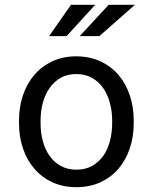

<svg xmlns="http://www.w3.org/2000/svg" viewBox="-20 -774 640 804"><path d="M59.6 -269V-258.3Q59.6 -201.2 76.2 -152.3Q92.8 -103.5 124 -67.4Q154.8 -31.2 199.5 -10.7Q244.1 9.8 300.3 9.8Q356 9.8 400.4 -10.7Q444.8 -31.2 476.1 -67.4Q506.8 -103.5 523.4 -152.3Q540 -201.2 540 -258.3V-269Q540 -326.2 523.4 -375.2Q506.8 -424.3 476.1 -460.4Q444.8 -496.6 400.1 -517.3Q355.5 -538.1 299.3 -538.1Q243.7 -538.1 199.2 -517.3Q154.8 -496.6 124 -460.4Q92.8 -424.3 76.2 -375.2Q59.6 -326.2 59.6 -269ZM149.9 -258.3V-269Q149.9 -307.6 159.2 -343Q168.5 -378.4 187.5 -405.3Q206.1 -432.1 233.9 -448Q261.7 -463.9 299.3 -463.9Q336.9 -463.9 365 -448Q393.1 -432.1 412.1 -405.3Q430.7 -378.4 440.2 -343Q449.7 -307.6 449.7 -269V-258.3Q449.7 -219.2 440.4 -183.8Q431.2 -148.4 412.6 -121.6Q393.6 -94.7 365.5 -79.1Q337.4 -63.5 300.3 -63.5Q262.7 -63.5 234.4 -79.1Q206.1 -94.7 187.5 -121.6Q168.5 -148.4 159.2 -183.8Q149.9 -219.2 149.9 -258.3ZM435.1 -753.9 313.5 -622.6H396L544.9 -753.9ZM277.3 -753.9 185.5 -622.6H258.8L378.4 -753.9Z"/></svg>

Font: RobotoMono Nerd Font
Style: Regular
Weight: 400
Monospace: yes
Designer: Google
Version: Version 3.000;Nerd Fonts 3.2.1